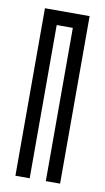

<svg xmlns="http://www.w3.org/2000/svg" viewBox="-71 -608 353 645"><g transform="rotate(10 105.5 -285.5)"><path d="M77.9 -522.7V0H29.2V-571.4H181.6V0H132.9V-522.7Z"/></g></svg>

Font: Marapfhont
Style: Book
Weight: 400
Version: Version 0.15